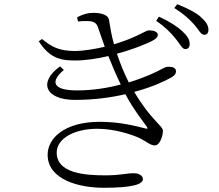

<svg xmlns="http://www.w3.org/2000/svg" viewBox="-20 -842 1040 911"><path d="M859 -609C872 -609 880 -617 880 -633C880 -653 870 -671 845 -694C821 -716 785 -740 734 -763L721 -743C763 -715 792 -685 812 -660C834 -634 844 -609 859 -609ZM949 -677C962 -677 969 -685 969 -701C969 -721 958 -739 931 -763C908 -783 871 -802 821 -822L807 -804C853 -775 877 -752 900 -727C923 -702 932 -677 949 -677ZM339 -555C387 -555 442 -564 494 -576C513 -528 533 -482 553 -441C489 -424 418 -413 345 -413C230 -413 217 -455 283 -510L265 -527C160 -452 195 -368 336 -368C425 -368 506 -379 575 -395C615 -320 658 -267 676 -242C682 -232 682 -229 668 -233C620 -245 548 -264 453 -264C286 -264 206 -186 206 -108C206 10 354 49 472 49C606 49 658 33 658 8C658 -8 641 -20 614 -20C578 -20 551 -10 480 -10C382 -10 249 -20 249 -118C249 -185 333 -231 441 -231C524 -231 604 -204 642 -187C678 -169 693 -152 715 -152C738 -152 753 -196 753 -222C753 -245 695 -273 617 -406C696 -427 757 -454 794 -475C811 -485 815 -494 815 -504C815 -520 799 -526 777 -525C759 -525 751 -513 697 -490C667 -477 631 -463 591 -451C566 -500 548 -548 535 -587C619 -610 690 -640 709 -652C723 -660 729 -668 729 -677C728 -693 706 -698 687 -698C670 -698 630 -664 521 -632C509 -672 503 -713 497 -749C492 -774 454 -781 423 -781C396 -781 375 -775 346 -760L350 -740C365 -742 381 -743 398 -742C429 -741 439 -731 446 -709L477 -620C428 -609 373 -600 338 -600C257 -600 226 -620 179 -657L164 -646C219 -560 276 -555 339 -555Z"/></svg>

Font: Source Han Serif CN Light
Style: Regular
Weight: 300
Designer: Ryoko NISHIZUKA 西塚涼子 (kana & ideographs); Frank Grießhammer (Latin, Greek & Cyrillic); Wenlong ZHANG 张文龙 (bopomofo); San
Foundry: Adobe
Version: Version 2.003;hotconv 1.1.1;makeotfexe 2.6.0